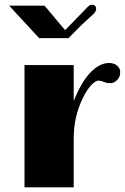

<svg xmlns="http://www.w3.org/2000/svg" viewBox="-20 -799 533 819"><path d="M84.5 -521.5H294.4V-368.2Q328.1 -451.7 366.9 -491Q405.8 -530.3 444.8 -530.3Q466.8 -530.3 479.7 -518.8Q492.7 -507.3 492.7 -493.2Q492.7 -479 488.8 -470.7Q484.9 -462.4 478.5 -456.5Q465.3 -444.3 453.6 -444.3Q435.1 -444.3 426.3 -448.2Q411.1 -455.1 399.4 -455.1Q387.7 -455.1 369.6 -436.3Q351.6 -417.5 335 -384.3Q294.4 -303.2 294.4 -208.5V0H84.5ZM371.1 -778.8Q390.1 -778.8 390.1 -760.7Q390.1 -747.6 370.6 -731.9L325.7 -690.4L272 -636.2H147L19 -774.9H169.9L257.8 -670.4L345.2 -760.3Q360.8 -778.8 371.1 -778.8Z"/></svg>

Font: Limelight
Style: Regular
Weight: 400
Designer: Nicole Fally
Foundry: Nicole Fally
Version: Version 1.002